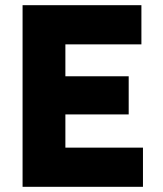

<svg xmlns="http://www.w3.org/2000/svg" viewBox="-20 -720 627 740"><path d="M67 -700H525V-549H232V-426H476V-279H232V-151H531V0H67Z"/></svg>

Font: Oak Sans ExtraBold
Style: Regular
Weight: 800
Designer: Erik Kennedy, Walven
Foundry: Erik Kennedy, Walven
Version: Version 1.000